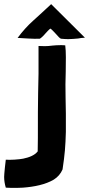

<svg xmlns="http://www.w3.org/2000/svg" viewBox="-162 -719 430 927"><path d="M-93 188C-80 188 -66 188 -51 187C3 183 58 172 98 148C117 136 131 120 140 99C151 26 154 -12 156 -82V-170C155 -194 154 -309 154 -312C155 -333 156 -409 156 -443C156 -465 155 -484 153 -500C146 -501 138 -501 130 -501C116 -501 102 -500 92 -499C63 -495 44 -496 24 -497V-363C23 -335 21 -210 21 -178C21 -81 21 -4 20 12C5 31 -21 41 -50 47C-69 51 -115 54 -134 52C-139 95 -138 85 -141 118C-141 124 -142 130 -142 135C-142 153 -139 170 -134 187C-121 188 -107 188 -93 188ZM167 -530C184 -530 200 -532 214 -533C226 -534 217 -535 248 -537L85 -699C56 -672 27 -645 -1 -620C-29 -595 -54 -567 -77 -536C-55 -535 -38 -534 -26 -533C-14 -532 25 -531 30 -532C35 -534 49 -547 56 -556C62 -562 76 -579 82 -581C90 -575 107 -556 109 -554C118 -543 129 -532 133 -532C145 -531 156 -530 167 -530Z"/></svg>

Font: Londrina Solid CC
Style: CC
Weight: 400
Designer: Marcelo Magalhaes
Foundry: Tipos Pereira
Version: Version 1.003;FEAKit 1.0